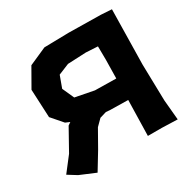

<svg xmlns="http://www.w3.org/2000/svg" viewBox="-171 -807 969 984"><g transform="rotate(-30 313.5 -314.5)"><path d="M457 -446.3 455.1 -336.9 330.1 -338.9 219.7 -360.4 188.5 -429.7 213.9 -499 278.3 -525.4 386.7 -530.3 456.1 -526.4ZM613.3 -655.3 550.8 -659.2 361.3 -662.1 215.8 -659.2 112.3 -613.3 49.8 -503.9 57.6 -337.9 114.3 -272.5 139.6 -261.7 123 -250 52.7 -124 -13.7 -38.1 38.1 -5.9 130.9 33.2 191.4 -66.4 249 -168 284.2 -203.1 323.2 -214.8 344.7 -212.9 453.1 -210.9 448.2 -1H531.2L623 2L612.3 -116.2L607.4 -331.1Z"/></g></svg>

Font: MaokenAssortedSans-TC
Style: Regular
Weight: 500
Version: Version 0.83